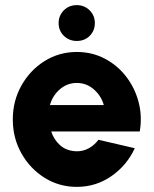

<svg xmlns="http://www.w3.org/2000/svg" viewBox="-20 -717 600 750"><path d="M280 13Q211 13 154.2 -22.5Q97.5 -58 63.8 -117.8Q30 -177.5 30 -250.5Q30 -323 63.8 -383Q97.5 -443 154.2 -478.5Q211 -514 280 -514Q339.5 -514 388.8 -488.2Q438 -462.5 472.2 -418.5Q506.5 -374.5 521.2 -319Q536 -263.5 526 -203.5H180Q190.5 -171 215.5 -149Q240.5 -127 280 -126Q305.5 -126 327.2 -138Q349 -150 364.5 -171L506.5 -138Q476 -71.5 415.5 -29.2Q355 13 280 13ZM175 -306.5H385.5Q375 -343.5 346.2 -368.2Q317.5 -393 280 -393Q243 -393 214.2 -368.5Q185.5 -344 175 -306.5ZM280 -557Q250 -557 229.5 -577Q209 -597 209 -627Q209 -656.5 229.5 -676.8Q250 -697 280 -697Q309.5 -697 330 -676.8Q350.5 -656.5 350.5 -627Q350.5 -597 330.5 -577Q310.5 -557 280 -557Z"/></svg>

Font: Urbanist ExtraBold
Style: Regular
Weight: 800
Designer: Corey Hu
Foundry: Corey Hu
Version: Version 1.330; ttfautohint (v1.8.4.7-5d5b)